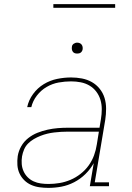

<svg xmlns="http://www.w3.org/2000/svg" viewBox="-20 -904 640 932"><path d="M215 8Q215 8 215 8Q215 8 215 8Q193 8 171.5 5Q150 2 131 -6.5Q112 -15 97.5 -29.5Q83 -44 74.5 -62.5Q66 -81 64.5 -102.5Q63 -124 66 -146Q70 -171 83 -194Q96 -217 117 -233.5Q138 -250 162 -259.5Q186 -269 211 -274.5Q236 -280 260.5 -282Q285 -284 310 -284H463L470 -326Q474 -350 474 -374Q474 -398 467.5 -419.5Q461 -441 447.5 -459Q434 -477 414.5 -488.5Q395 -500 372 -504.5Q349 -509 325 -509Q295 -509 264.5 -503.5Q234 -498 206.5 -482Q179 -466 159 -440Q139 -414 132 -384H112Q119 -418 140.5 -447.5Q162 -477 192.5 -495.5Q223 -514 257.5 -521Q292 -528 325 -528Q352 -528 378 -523Q404 -518 426 -505.5Q448 -493 464 -473Q480 -453 487.5 -428.5Q495 -404 495 -376.5Q495 -349 491 -323L440 -19H509V0H416L435 -112Q419 -83 394.5 -59Q370 -35 340 -19.5Q310 -4 278.5 2Q247 8 215 8ZM216 -11Q242 -11 269 -15.5Q296 -20 322 -31Q348 -42 371 -60Q394 -78 410.5 -101Q427 -124 436.5 -150Q446 -176 450 -203L460 -265H310Q293 -265 276.5 -264Q260 -263 243 -261Q226 -259 209.5 -255Q193 -251 176.5 -244.5Q160 -238 144.5 -229Q129 -220 116.5 -207.5Q104 -195 97 -178.5Q90 -162 87 -145Q84 -126 85.5 -107.5Q87 -89 94.5 -72.5Q102 -56 114.5 -43.5Q127 -31 143.5 -23.5Q160 -16 178.5 -13.5Q197 -11 216 -11ZM355 -644Q348 -644 342.5 -646Q337 -648 333.5 -653Q330 -658 329 -664Q328 -670 329 -676Q329 -681 331.5 -685Q334 -689 337.5 -691.5Q341 -694 345.5 -695.5Q350 -697 355 -697Q361 -697 367 -694.5Q373 -692 376.5 -687Q380 -682 381 -676Q382 -670 381 -664Q380 -659 377.5 -655Q375 -651 371.5 -648.5Q368 -646 363.5 -645Q359 -644 355 -644ZM239 -866V-884H539V-866Z"/></svg>

Font: Iosevka Etoile Thin Oblique
Style: Regular
Weight: 100
Italic angle: -9°
Designer: Belleve Invis
Foundry: Belleve Invis
Version: Version 15.5.2; ttfautohint (v1.8.4)